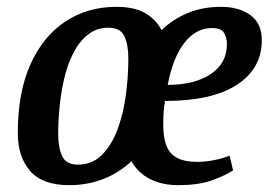

<svg xmlns="http://www.w3.org/2000/svg" viewBox="-20 -531 785 561"><path d="M182 10Q104 10 68 -31.5Q32 -73 32 -142Q32 -260 68.5 -342Q105 -424 170 -467.5Q235 -511 320 -511Q373 -511 404.5 -492.5Q436 -474 452 -443Q484 -474 527.5 -492.5Q571 -511 626 -511Q678 -511 711.5 -487Q745 -463 745 -413Q745 -331 672.5 -283.5Q600 -236 462 -236Q459 -216 458 -201.5Q457 -187 457 -167Q457 -130 466 -106Q475 -82 497 -70Q519 -58 556 -58Q578 -58 602.5 -62.5Q627 -67 651 -76L661 -33Q634 -16 596 -3Q558 10 501 10Q454 10 419 -7.5Q384 -25 364 -60Q328 -26 282 -8Q236 10 182 10ZM208 -50Q250 -50 278.5 -79Q307 -108 324 -154.5Q341 -201 348 -255Q355 -309 355 -360Q355 -400 343.5 -425Q332 -450 297 -450Q262 -450 236.5 -429.5Q211 -409 194 -375.5Q177 -342 167.5 -301Q158 -260 154 -218Q150 -176 150 -141Q150 -100 161.5 -75Q173 -50 208 -50ZM470 -283Q548 -283 595.5 -314.5Q643 -346 643 -402Q643 -421 634.5 -435Q626 -449 600 -449Q552 -449 518.5 -405.5Q485 -362 470 -283Z"/></svg>

Font: Manuale SemiBold
Style: Italic
Weight: 600
Italic angle: -11°
Designer: Eduardo Tunni / Pablo Cosgaya
Foundry: Eduardo Tunni / Pablo Cosgaya
Version: Version 1.002